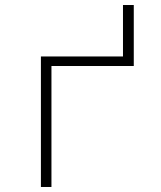

<svg xmlns="http://www.w3.org/2000/svg" viewBox="-20 -745 640 765"><path d="M143 0V-520H470V-725H513V-482H185V0Z"/></svg>

Font: Zed Sans Extralight Extended
Style: Regular
Weight: 200
Width: 7
Designer: Belleve Invis
Foundry: Belleve Invis
Version: Version 1.0.0; ttfautohint (v1.8.4)